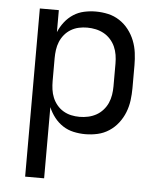

<svg xmlns="http://www.w3.org/2000/svg" viewBox="-53 -574 706 836"><g transform="rotate(5 300.0 -156.5)"><path d="M88 215V-520H171V-424Q181 -448 197 -468.5Q213 -489 234.5 -503Q256 -517 281.5 -522.5Q307 -528 332 -528Q360 -528 386.5 -522Q413 -516 436 -501Q459 -486 476 -464Q493 -442 503 -416.5Q513 -391 516.5 -364Q520 -337 520 -310V-210Q520 -183 516.5 -156Q513 -129 503 -103.5Q493 -78 476 -56Q459 -34 436 -19Q413 -4 386.5 2Q360 8 332 8Q307 8 281.5 2.5Q256 -3 234.5 -17Q213 -31 197 -51.5Q181 -72 171 -96V215ZM301 -65Q320 -65 338.5 -69Q357 -73 373.5 -82Q390 -91 403 -105.5Q416 -120 423.5 -137Q431 -154 434 -172.5Q437 -191 437 -210V-310Q437 -329 434 -347.5Q431 -366 423.5 -383Q416 -400 403 -414.5Q390 -429 373.5 -438Q357 -447 338.5 -451Q320 -455 301 -455Q282 -455 264 -451Q246 -447 230 -437.5Q214 -428 202 -413.5Q190 -399 183 -382Q176 -365 173.5 -346.5Q171 -328 171 -310V-210Q171 -192 173.5 -173.5Q176 -155 183 -138Q190 -121 202 -106.5Q214 -92 230 -82.5Q246 -73 264 -69Q282 -65 301 -65Z"/></g></svg>

Font: Zed Sans Extended
Style: Regular
Weight: 400
Width: 7
Designer: Belleve Invis
Foundry: Belleve Invis
Version: Version 1.0.0; ttfautohint (v1.8.4)